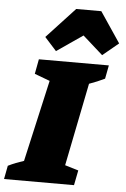

<svg xmlns="http://www.w3.org/2000/svg" viewBox="-105 -992 679 1036"><g transform="rotate(5 234.5 -474.0)"><path d="M-43 0 -29 -73Q-9 -83 12.5 -91.5Q34 -100 56 -107L156 -549L73 -580L88 -660H467L453 -587Q414 -568 369 -552L279 -103L352 -81L336 0ZM401 -948 512 -783 426 -712 317 -809 176 -712 112 -783 265 -948Z"/></g></svg>

Font: Piazzolla SC Black
Style: Italic
Weight: 900
Italic angle: -11.3°
Designer: Juan Pablo del Peral
Foundry: Huerta Tipografica
Version: Version 1.330